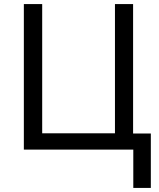

<svg xmlns="http://www.w3.org/2000/svg" viewBox="-20 -734 781 942"><path d="M720 -79V188H634V0H97V-714H187V-80H544V-714H633V-79Z"/></svg>

Font: Noto Sans IKEA
Style: Regular
Weight: 400
Designer: Monotype Design Team
Foundry: Monotype Imaging Inc.
Version: Version 2.001